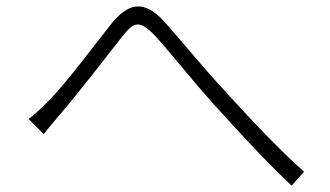

<svg xmlns="http://www.w3.org/2000/svg" viewBox="-20 -639 1040 605"><path d="M70 -264 118 -216C131 -234 153 -260 173 -283C227 -346 316 -461 366 -525C402 -570 419 -577 467 -528C513 -478 589 -382 655 -309C726 -230 821 -127 899 -54L938 -98C852 -174 747 -288 689 -352C623 -422 545 -519 493 -576C431 -640 385 -628 334 -568C279 -499 191 -380 135 -323C110 -298 92 -280 70 -264Z"/></svg>

Font: Genne Gothic Light
Style: Regular
Weight: 300
Designer: Ryoko NISHIZUKA (kana & ideographs); Paul D. Hunt (Latin, Greek & Cyrillic); Wenlong ZHANG (bopomofo); Sandoll Communica
Foundry: Adobe Systems Incorporated
Version: Version 1.004;PS 1.004;hotconv 16.6.51;makeotf.lib2.5.65220